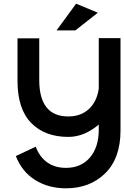

<svg xmlns="http://www.w3.org/2000/svg" viewBox="-20 -907 674 1042"><path d="M338 4Q420 4 468 -52Q516 -108 516 -204V-231Q437 -164 351 -164Q223 -164 149 -240Q75 -316 75 -468V-699H193V-473Q193 -275 351 -275Q419 -275 462.5 -315.5Q506 -356 516 -426V-700H634V-199Q634 -48 551 33.5Q468 115 338 115Q243 115 171 70Q99 25 66 -60L174 -111Q194 -56 236 -26Q278 4 338 4ZM389 -742H287L393 -887L511 -838Z"/></svg>

Font: Montserrat Alternates
Style: Regular
Weight: 400
Designer: Julieta Ulanovsky
Foundry: Julieta Ulanovsky
Version: Version 2.001